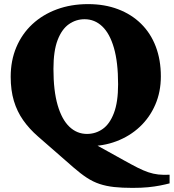

<svg xmlns="http://www.w3.org/2000/svg" viewBox="-20 -710 845 934"><path d="M338 105 165 -46Q122.5 -83 92.8 -125.2Q63 -167.5 47.5 -219.2Q32 -271 32 -336.5Q32 -415.5 59.5 -480.5Q87 -545.5 137.2 -592.2Q187.5 -639 256.5 -664.5Q325.5 -690 408.5 -690Q489 -690 554.2 -665.2Q619.5 -640.5 666.2 -594.5Q713 -548.5 737.8 -483.5Q762.5 -418.5 762.5 -338.5Q762.5 -263.5 735.5 -201Q708.5 -138.5 660 -93Q611.5 -47.5 546.2 -22.8Q481 2 404.5 1L396.5 -33.5L583 70Q621.5 91.5 649.8 105.8Q678 120 701.8 128Q725.5 136 750 138.8Q774.5 141.5 805 140V182Q784 187.5 758.5 192.5Q733 197.5 700.5 200.8Q668 204 624.5 204Q573.5 204 535 199.8Q496.5 195.5 464.8 185Q433 174.5 403 155Q373 135.5 338 105ZM403 -58.5Q445.5 -58.5 479.8 -82.8Q514 -107 534.2 -160.2Q554.5 -213.5 554.5 -300Q554.5 -407 534.2 -477Q514 -547 477.2 -581.8Q440.5 -616.5 391.5 -616.5Q349.5 -616.5 315 -592.2Q280.5 -568 260.2 -515Q240 -462 240 -375Q240 -268.5 260.5 -198.2Q281 -128 317.8 -93.2Q354.5 -58.5 403 -58.5Z"/></svg>

Font: Newsreader 24pt ExtraBold
Style: Regular
Weight: 800
Designer: Hugues Gentile
Foundry: Production Type
Version: Version 1.003